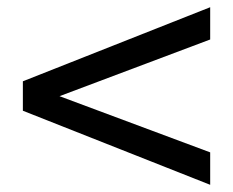

<svg xmlns="http://www.w3.org/2000/svg" viewBox="-20 -578 642 529"><path d="M559.1 -68.8V-158.2L144 -313L559.1 -469.2V-558.1L43 -354V-272.9Z"/></svg>

Font: Hack
Style: Regular
Weight: 400
Monospace: yes
Designer: Christopher Simpkins
Foundry: Christopher Simpkins
Version: Version 2.010